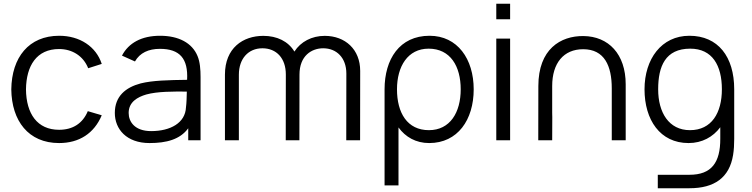

<svg xmlns="http://www.w3.org/2000/svg" viewBox="-20 -745 3996 1020"><path d="M294 15C401 15 480 -36.5 520.5 -132.5L446.5 -154.5C419.5 -89.5 367 -55.5 294 -55.5C178 -55.5 119.5 -140.5 118 -270C119.5 -396 174.5 -484.5 294 -484.5C364.5 -484.5 423 -447 448.5 -382.5L520.5 -405.5C490.5 -498 403.5 -555 294.5 -555C133 -555 42 -440 40 -270C42 -103.5 130.5 15 294 15Z M628 -449.5 697 -418.5C723 -464.5 769.5 -485.5 829.5 -485.5C935 -485.5 980 -434 974 -321C875 -319.5 792.5 -318 727.5 -302C647 -280.5 590 -233.5 590 -145C590 -59 652 15 774.5 15C864 15 936.5 -4 980 -63.5V0H1045.5V-335.5C1045.5 -376 1042.5 -416 1029.5 -447C1001 -517 929 -555 830.5 -555C731.5 -555 663 -516.5 628 -449.5ZM663.5 -145C663.5 -203.5 711 -229.5 757 -243C816.5 -259.5 900.5 -259 972.5 -258.5C972 -231.5 971 -197 968 -175C964.5 -92.5 886 -48.5 783 -48.5C696 -48.5 663.5 -98 663.5 -145Z M1820 -354.5 1819.5 0H1893L1893.5 -368.5C1893.5 -482.5 1814 -554.5 1705 -554.5C1636.5 -554.5 1577.5 -523.5 1544 -471C1511.5 -525.5 1451.5 -554.5 1379 -554.5C1270.5 -554.5 1175 -490 1175 -348.5V0H1249V-348.5C1249 -433 1299 -488.5 1374 -488.5C1448.5 -488.5 1498.5 -435.5 1498.5 -349.5L1498 0H1570.5L1571 -348.5C1571 -449 1635.5 -488.5 1697 -488.5C1768 -488.5 1820 -438 1820 -354.5Z M2260 15C2411.5 15 2496.5 -108.5 2496.5 -270.5C2496.5 -431.5 2410.5 -555 2262 -555C2102.5 -555 2023 -430.5 2023 -270.5V240H2097V-68C2134 -17 2189.5 15 2260 15ZM2089 -270.5C2089 -392.5 2146.5 -486.5 2257 -486.5C2373 -486.5 2427.5 -392.5 2427.5 -270.5C2427.5 -147.5 2371 -53.5 2258.5 -53.5C2143.5 -53.5 2089 -145.5 2089 -270.5Z M2616.5 -642.5H2690V-725H2616.5ZM2616.5 0H2690V-540H2616.5Z M3230 -275.5V0H3304V-297C3304 -458 3212.5 -552 3080 -553.5C2957.5 -555 2840 -483.5 2840 -288L2839.5 0H2913.5L2914 -122L2913.5 -146V-288C2913.5 -410 2974.5 -483.5 3078 -483.5C3191.5 -483.5 3230 -394.5 3230 -275.5Z M3638 15C3710 15 3768 -17.5 3806.5 -69V-8.5C3807 118.5 3760 183.5 3643 183.5H3474.5V255H3643C3775 255 3855 199 3874.5 78.5C3879 51 3880.5 23.5 3880.5 -7.5V-270.5C3880.5 -444 3794.5 -555 3642.5 -555C3494 -555 3404 -431.5 3404 -270.5C3404 -108.5 3486.5 15 3638 15ZM3476.5 -270.5C3476.5 -392.5 3514.5 -486.5 3647 -486.5C3764 -486.5 3815 -397.5 3815 -270.5C3815 -145.5 3760.5 -53.5 3645.5 -53.5C3533 -53.5 3476.5 -147.5 3476.5 -270.5Z"/></svg>

Font: Eudonet
Style: Regular
Weight: 400
Designer: Mikhail Sharanda
Foundry: Mikhail Sharanda
Version: Version 4.503;Glyphs 3.1.2 (3151)